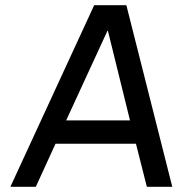

<svg xmlns="http://www.w3.org/2000/svg" viewBox="-20 -720 704 740"><path d="M467 -700 644 0H546L504 -166H194L118 0H20L343 -700ZM394 -601 235 -256H481L396 -601Z"/></svg>

Font: Quantico
Style: Italic
Weight: 400
Italic angle: -12°
Designer: Matt Desmond
Foundry: MADtype
Version: Version 2.002